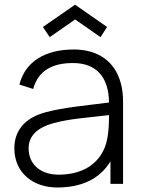

<svg xmlns="http://www.w3.org/2000/svg" viewBox="-20 -791 612 826"><path d="M193.8 -631.2 164.6 -675 303.1 -770.8 440.6 -675 412.5 -631.2 303.1 -707.3ZM509.4 0V-349C509.4 -380.2 507.3 -407.3 499 -435.4C474 -526 403.1 -578.1 296.9 -578.1C176 -578.1 88.5 -527.1 63.5 -427.1L122.9 -408.3C144.8 -489.6 208.3 -519.8 293.8 -519.8C393.8 -519.8 447.9 -460.4 449 -350C345.8 -336.5 256.2 -329.2 177.1 -308.3C82.3 -283.3 41.7 -225 41.7 -153.1C41.7 -49 120.8 15.6 226 15.6C326 15.6 407.3 -17.7 455.2 -96.9V0ZM425 -143.8C390.6 -74 320.8 -39.6 232.3 -39.6C156.2 -39.6 103.1 -82.3 103.1 -153.1C103.1 -208.3 143.8 -242.7 207.3 -260.4C278.1 -280.2 353.1 -284.4 449 -295.8C449 -256.2 447.9 -188.5 425 -143.8Z"/></svg>

Font: Manrope3 Light
Style: Regular
Weight: 300
Designer: Mikhail Sharanda
Foundry: Mikhail Sharanda
Version: Version 3.000;PS 003.000;hotconv 1.0.88;makeotf.lib2.5.64775